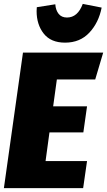

<svg xmlns="http://www.w3.org/2000/svg" viewBox="-21 -966 550 986"><path d="M509 -696 468 -558H271L252 -420H426L407 -286H233L213 -139H426L406 0H-1L97 -696ZM167 -909Q167 -922 168 -929L263 -944Q265 -914 280 -895Q295 -876 323 -876Q378 -876 404 -946L501 -927Q486 -850 438 -798.5Q390 -747 313 -747Q240 -747 203.5 -793.5Q167 -840 167 -909Z"/></svg>

Font: Fira Sans Condensed Black
Style: Italic
Weight: 900
Width: 3
Italic angle: -8°
Designer: Carrois Corporate & Edenspiekermann AG
Foundry: Carrois Corporate GbR & Edenspiekermann AG
Version: Version 4.203